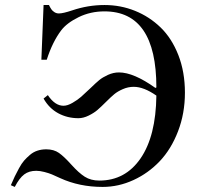

<svg xmlns="http://www.w3.org/2000/svg" viewBox="-20 -734 807 768"><path d="M23.4 6.8Q32.7 -15.1 39.1 -28.3Q45.4 -41.5 55.9 -60.8Q66.4 -80.1 76.4 -91.6Q86.4 -103 99.9 -114.5Q113.3 -126 129.6 -131.3Q146 -136.7 165 -136.7Q195.3 -136.7 215.8 -122.3Q236.3 -107.9 265.6 -75.2Q294.9 -42.5 319.1 -27.1Q343.3 -11.7 377.4 -11.7Q481.4 -11.7 542.5 -100.8Q603.5 -189.9 605.5 -351.6Q555.2 -386.7 515.1 -386.7Q492.2 -386.7 471.2 -377.4Q450.2 -368.2 437.3 -357.4Q424.3 -346.7 404.3 -326.7Q383.8 -306.2 369.9 -294.2Q356 -282.2 334.7 -271.7Q313.5 -261.2 293.5 -261.2Q249.5 -261.2 212.9 -281Q176.3 -300.8 154.3 -339.8L171.4 -353.5Q199.7 -311 233.9 -311Q250 -311 270.3 -322.8Q290.5 -334.5 304.4 -346.7Q318.4 -358.9 342.3 -381.8Q363.8 -402.8 377.2 -413.8Q390.6 -424.8 412.1 -434.6Q433.6 -444.3 456.1 -444.3Q514.6 -444.3 601.6 -382.3L605.5 -384.3Q605.5 -688.5 397.9 -688.5Q341.8 -688.5 294.4 -665.3Q247.1 -642.1 224.6 -612.3Q189.9 -566.4 167 -495.1H145.5L154.3 -713.9H175.8Q181.6 -702.1 185.8 -696.3Q189.9 -690.4 197.8 -685.3Q205.6 -680.2 215.8 -680.2Q231.9 -680.2 268.6 -692.4Q332 -713.9 397.9 -713.9Q462.4 -713.9 520 -690.7Q577.6 -667.5 622.3 -624.3Q667 -581.1 693.4 -513.7Q719.7 -446.3 719.7 -363.3Q719.7 -280.3 692.1 -208.7Q664.6 -137.2 618.9 -89.1Q573.2 -41 513.7 -13.7Q454.1 13.7 390.6 13.7Q297.4 13.7 220.7 -21.5Q199.7 -31.2 187.5 -36.4Q175.3 -41.5 157.5 -46.1Q139.6 -50.8 125 -50.8Q96.2 -50.8 76.9 -36.4Q57.6 -22 39.1 13.7Z"/></svg>

Font: Theano Didot
Style: Regular
Weight: 400
Designer: Alexey Kryukov
Version: Version 2.0